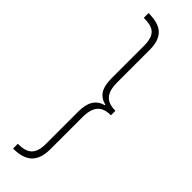

<svg xmlns="http://www.w3.org/2000/svg" viewBox="-332 -833 1000 1000"><g transform="rotate(45 168.0 -333.0)"><path d="M294 -317V-350C229 -350 196 -380 196 -461V-698C196 -797 150 -832 56 -832V-797C130 -797 160 -774 160 -692V-457C160 -383 183 -349 235 -335V-332C182 -317 160 -278 160 -209V26C160 106 127 131 56 131V166C148 166 196 127 196 31V-204C196 -286 229 -317 294 -317Z"/></g></svg>

Font: Noto Sans Gurmukhi Condensed ExtraLight
Style: Regular
Weight: 200
Width: 3
Designer: Jelle Bosma - Monotype Design Team
Foundry: Monotype Imaging Inc.
Version: Version 2.004